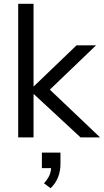

<svg xmlns="http://www.w3.org/2000/svg" viewBox="-20 -725 548 1013"><path d="M76 0V-705H157V-270H159L384 -486H487L220 -230V-274L508 0H405L159 -228H157V0ZM247 268 212 242Q234 218 242 197Q250 176 250 152L270 162H201V80H299V140Q299 177 286.5 209.5Q274 242 247 268Z"/></svg>

Font: NunitoSans1
Style: Book
Weight: 400
Designer: Vernon Adams
Foundry: Vernon Adams
Version: Version 3.101;gftools[0.9.27]